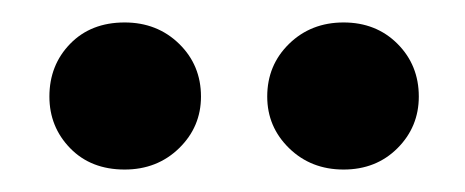

<svg xmlns="http://www.w3.org/2000/svg" viewBox="-20 -704 414 171"><path d="M159 -618Q159 -591 139.5 -572Q120 -553 91 -553Q61 -553 42.5 -572Q24 -591 24 -618Q24 -646 42.5 -665Q61 -684 91 -684Q120 -684 139.5 -665Q159 -646 159 -618ZM353 -618Q353 -591 334 -572Q315 -553 286 -553Q257 -553 237.5 -572Q218 -591 218 -618Q218 -646 237.5 -665Q257 -684 286 -684Q315 -684 334 -665Q353 -646 353 -618Z"/></svg>

Font: Baloo Bhai 2 SemiBold
Style: Regular
Weight: 600
Designer: Supriya Tembe, Noopur Datye and Ek Type
Foundry: Ek Type
Version: Version 1.640;PS 1.000;hotconv 16.6.51;makeotf.lib2.5.65220;